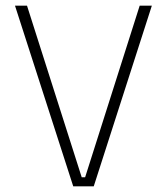

<svg xmlns="http://www.w3.org/2000/svg" viewBox="-20 -659 590 679"><path d="M239 0 33 -639H75.5L269 -32H281L474 -639H517L311.5 0Z"/></svg>

Font: Anek Gujarati Medium ExtraLight
Style: Regular
Weight: 250
Version: Version 1.003